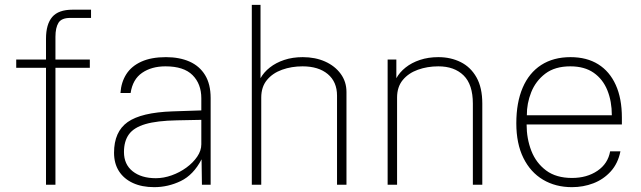

<svg xmlns="http://www.w3.org/2000/svg" viewBox="-20 -763 2649 793"><path d="M351 -517V-483H209V0H170V-483H47V-517H170V-603Q170 -663 195.8 -693Q221.5 -723 280 -723H356V-689H270Q234 -689 221.5 -668.8Q209 -648.5 209 -611V-517Z M617 10Q566 10 528.8 -7.2Q491.5 -24.5 471.2 -56.2Q451 -88 451 -132Q451 -219 507.2 -258.8Q563.5 -298.5 692 -303L811.5 -307V-357Q811.5 -416.5 775.2 -452.8Q739 -489 663.5 -489Q606 -489 567 -462.2Q528 -435.5 519.5 -379H477.5Q480.5 -423.5 501.8 -456.8Q523 -490 564 -508.5Q605 -527 665.5 -527Q721 -527 762.5 -508.8Q804 -490.5 827 -453Q850 -415.5 850 -358V0H814L812.5 -105Q779 -40.5 726.5 -15.2Q674 10 617 10ZM623.5 -27Q656 -27 689 -38.8Q722 -50.5 749.8 -70.8Q777.5 -91 794.5 -116Q811.5 -141 811.5 -167V-268L711 -266Q628.5 -264.5 580.8 -250.5Q533 -236.5 512.5 -208.2Q492 -180 492 -135Q492 -84 528 -55.5Q564 -27 623.5 -27Z M1020 0V-743H1056V-440Q1069.5 -464.5 1094.5 -484.2Q1119.5 -504 1154 -515.5Q1188.5 -527 1230.5 -527Q1282 -527 1322.8 -508.8Q1363.5 -490.5 1387.2 -458Q1411 -425.5 1411 -383V0H1372V-368Q1372 -425 1333.8 -457Q1295.5 -489 1229.5 -489Q1184 -489 1145 -475Q1106 -461 1082.5 -432.5Q1059 -404 1059 -360V0Z M1581 0V-517H1617V-440Q1630.5 -464.5 1655.2 -484.2Q1680 -504 1714.5 -515.5Q1749 -527 1790.5 -527Q1841.5 -527 1882.8 -506.5Q1924 -486 1948 -443.5Q1972 -401 1972 -335V0H1933V-335Q1933 -414 1894.8 -451.5Q1856.5 -489 1790.5 -489Q1745 -489 1706 -475Q1667 -461 1643.5 -432.5Q1620 -404 1620 -360V0Z M2155 -249Q2155 -190.5 2174.5 -140.2Q2194 -90 2235.5 -59Q2277 -28 2342.5 -28Q2404 -28 2447.5 -57.5Q2491 -87 2500 -138H2542.5Q2532.5 -88 2502.5 -55Q2472.5 -22 2430.8 -6Q2389 10 2342.5 10Q2274.5 10 2222.8 -20.8Q2171 -51.5 2141.8 -110.5Q2112.5 -169.5 2112.5 -254Q2112.5 -339.5 2138.8 -400.8Q2165 -462 2215.2 -494.5Q2265.5 -527 2336.5 -527Q2403.5 -527 2450.8 -497.5Q2498 -468 2523.2 -412.2Q2548.5 -356.5 2548.5 -277V-249ZM2156 -287H2507Q2507 -344.5 2488.5 -390.2Q2470 -436 2432 -462.5Q2394 -489 2335.5 -489Q2272 -489 2232.2 -458.8Q2192.5 -428.5 2174 -382Q2155.5 -335.5 2156 -287Z"/></svg>

Font: Public Sans Thin
Style: Regular
Weight: 100
Designer: The Public Sans project authors (U.S. Web Design System). Libre Franklin designed by Pablo Impallari and Rodrigo Fuenzal
Version: Version 1.008